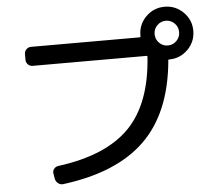

<svg xmlns="http://www.w3.org/2000/svg" viewBox="-58 -914 1117 1013"><g transform="rotate(-5 500.0 -407.0)"><path d="M804.2 -663.6Q823.2 -644.5 850.1 -644.5Q877 -644.5 896 -663.6Q915 -682.6 915 -710Q915 -737.3 896 -756.3Q877 -775.4 850.1 -775.4Q823.2 -775.4 804.2 -756.3Q785.2 -737.3 785.2 -710Q785.2 -682.6 804.2 -663.6ZM849.6 -570.3Q844.7 -570.3 844.7 -566.4V-560.5Q819.3 -289.1 670.4 -144.5Q521.5 0 236.3 36.1Q221.7 38.1 209.5 28.8Q197.3 19.5 194.3 4.9L189.5 -23.4Q186.5 -37.1 195.3 -48.3Q204.1 -59.6 217.8 -61.5Q472.7 -94.7 596.7 -220.7Q720.7 -346.7 737.3 -593.8Q737.3 -599.6 733.4 -599.6H129.9Q115.2 -599.6 105 -609.9Q94.7 -620.1 94.7 -634.8V-665Q94.7 -679.7 105 -689.9Q115.2 -700.2 129.9 -700.2H706.1Q710 -700.2 710 -705.1V-710Q710 -767.6 751 -808.6Q792 -849.6 850.1 -849.6Q908.2 -849.6 949.2 -808.6Q990.2 -767.6 990.2 -710Q990.2 -652.3 949.2 -611.3Q908.2 -570.3 849.6 -570.3Z"/></g></svg>

Font: Rounded-L Mgen+ 1m medium
Style: Regular
Weight: 500
Designer: [Source Han Sans]
Ryoko NISHIZUKA  (kana & ideographs); Paul D. Hunt (Latin, Greek & Cyrillic); Wenlong ZHANG  (bopomofo
Version: Version 1.059.20150602